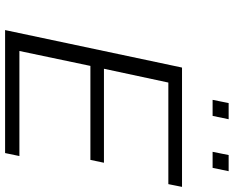

<svg xmlns="http://www.w3.org/2000/svg" viewBox="-102 -816 918 754"><g transform="rotate(90 357.0 -439.0)"><path d="M98.1 0 245.1 -693.8 246.1 -694.8H713.9L703.1 -641.1H304.2L250 -388.2H619.1L607.9 -335H238.8L180.2 -56.2H592.8L581.1 0ZM372.1 -814.9 384.8 -877.9H448.2L435.1 -814.9ZM576.2 -814.9 588.9 -877.9H652.3L639.2 -814.9Z"/></g></svg>

Font: CMU Bright
Style: Oblique
Weight: 500
Italic angle: -12°
Version: Version 0.7.0